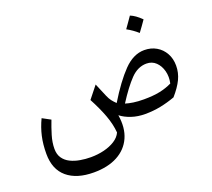

<svg xmlns="http://www.w3.org/2000/svg" viewBox="-154 -890 1514 1369"><g transform="rotate(-20 603.0 -205.5)"><path d="M821.8 10.7Q765.6 10.7 718.3 -5.1Q670.9 -21 637.7 -46.9Q653.8 53.2 621.3 125.7Q588.9 198.2 515.6 237.5Q442.4 276.9 335.4 276.9Q206.1 276.9 133.5 215.6Q61 154.3 61 36.6Q61 -35.6 74.5 -95.2Q87.9 -154.8 116.2 -214.4L178.7 -180.7Q159.2 -130.9 143.3 -78.1Q127.4 -25.4 127.4 22.9Q127.4 65.4 147 93.5Q166.5 121.6 199.2 137.7Q231.9 153.8 272 160.6Q312 167.5 352.5 167.5Q404.8 167.5 452.6 155.8Q500.5 144 536.1 121.3Q571.8 98.6 586.9 65.4Q581.5 0.5 555.9 -68.4Q530.3 -137.2 487.8 -216.8L560.5 -308.1L602.5 -208.5Q613.8 -182.1 625.7 -166.5Q637.7 -150.9 656.2 -132.8Q739.3 -269 812.7 -344.7Q886.2 -420.4 969.2 -420.4Q1020 -420.4 1060.1 -397.2Q1100.1 -374 1123 -333Q1146 -292 1146 -239.3Q1146 -185.1 1122.8 -136.5Q1099.6 -87.9 1050.8 -32.2Q994.6 -11.7 938.5 -0.5Q882.3 10.7 821.8 10.7ZM1063 -132.8Q1073.7 -181.6 1062.3 -225.6Q1050.8 -269.5 1022 -297.1Q993.2 -324.7 951.2 -324.7Q884.8 -324.7 830.3 -268.1Q775.9 -211.4 710.4 -108.9Q734.9 -101.1 769.5 -95.9Q804.2 -90.8 848.1 -90.8Q919.4 -90.8 970 -101.3Q1020.5 -111.8 1063 -132.8ZM958 -686.5Q996.1 -671.9 1040.5 -627.9Q1026.4 -607.4 1012 -587.2Q997.6 -566.9 981.9 -545.9Q944.8 -579.1 899.9 -603.5Q915 -625 929.2 -645Q943.4 -665 958 -686.5Z"/></g></svg>

Font: Pinar-DS2-FD Medium
Style: Regular
Weight: 500
Designer: Amin Abedi
Version: Version 3.000